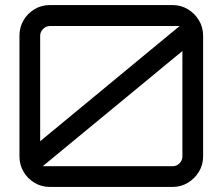

<svg xmlns="http://www.w3.org/2000/svg" viewBox="-20 -740 874 760"><path d="M178 0Q144 0 116.5 -16.5Q89 -33 73 -60.5Q57 -88 57 -121V-598Q57 -632 73 -659.5Q89 -687 116.5 -703.5Q144 -720 178 -720H663Q696 -720 723.5 -703.5Q751 -687 767.5 -659.5Q784 -632 784 -598V-121Q784 -88 767.5 -60.5Q751 -33 723.5 -16.5Q696 0 663 0H178ZM149 -82H663Q679 -82 690.5 -93.5Q702 -105 702 -121V-538ZM139 -181 691 -637H178Q162 -637 150.5 -625.5Q139 -614 139 -598Z"/></svg>

Font: Orbitron
Style: Regular
Weight: 400
Designer: Matt McInerney
Foundry: The League of Moveable Type
Version: Version 2.001